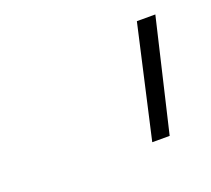

<svg xmlns="http://www.w3.org/2000/svg" viewBox="-54 -763 375 342"><g transform="rotate(-20 133.5 -592.0)"><path d="M232 -698H267L217 -486H184Z"/></g></svg>

Font: Cairo ExtraLight
Style: Italic
Weight: 275
Italic angle: -13°
Designer: Mohamed Gaber, Accademia di Belle Arti di Urbino and others
Foundry: Kief Type Foundry, Accademia di Belle Arti di Urbino and others
Version: Version 3.011